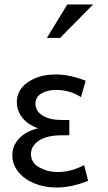

<svg xmlns="http://www.w3.org/2000/svg" viewBox="-20 -826 480 856"><path d="M237 -59Q297 -59 355 -90L373 -20Q299 10 232 10Q178 10 133 -8.5Q88 -27 61.5 -60Q35 -93 35 -134Q35 -177 65.5 -209Q96 -241 150 -254Q103 -271 79 -302Q55 -333 55 -370Q55 -426 105 -460Q155 -494 229 -494Q291 -494 362 -466L341 -393Q292 -425 231 -425Q190 -425 164 -409Q138 -393 138 -364Q138 -331 169.5 -311Q201 -291 257 -291H289V-223H258Q189 -223 153.5 -199Q118 -175 118 -140Q118 -100 155.5 -79.5Q193 -59 237 -59ZM189 -657H248L395 -806H280Z"/></svg>

Font: Geom Light
Style: Regular
Weight: 300
Version: Version 1.102